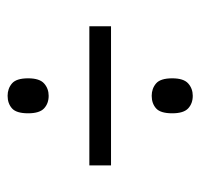

<svg xmlns="http://www.w3.org/2000/svg" viewBox="-31 -610 527 505"><g transform="rotate(-90 232.5 -357.5)"><path d="M233 -493Q213 -493 200 -505Q187 -517 187 -547Q187 -578 200 -589.5Q213 -601 233 -601Q252 -601 265.5 -589.5Q279 -578 279 -547Q279 -517 265.5 -505Q252 -493 233 -493ZM50 -329V-386H416V-329ZM233 -114Q213 -114 200 -126Q187 -138 187 -168Q187 -199 200 -210.5Q213 -222 233 -222Q252 -222 265.5 -210.5Q279 -199 279 -168Q279 -138 265.5 -126Q252 -114 233 -114Z"/></g></svg>

Font: Noto Serif Thai Condensed
Style: Regular
Weight: 400
Width: 3
Designer: Monotype Design Team
Foundry: Monotype Imaging Inc.
Version: Version 2.002; ttfautohint (v1.8.4.7-5d5b)